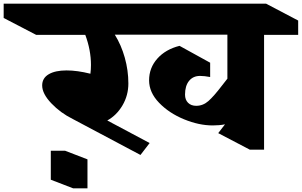

<svg xmlns="http://www.w3.org/2000/svg" viewBox="-165 -806 1646 1047"><path d="M1461 -616H1275V10H1197L1025 -80L1062 -128Q1032 -122 995 -122Q920 -122 838.5 -155.5Q757 -189 702.5 -245.5Q648 -302 648 -368Q648 -436 693 -486.5Q738 -537 814 -556L981 -464V-386Q950 -392 926 -392Q888 -392 866 -365Q844 -338 844 -290Q844 -262 860.5 -245.5Q877 -229 905 -229Q942 -229 971.5 -255Q1001 -281 1046 -340L1075 -377V-617H461Q496 -561 515.5 -491.5Q535 -422 535 -351Q535 -286 503 -231.5Q471 -177 420 -149L651 -26L601 39L232 -157Q165 -190 115 -242.5Q65 -295 65 -340Q65 -380 100.5 -401Q136 -422 198 -422Q256 -422 328 -404Q331 -427 331 -452Q331 -533 300 -616H32L-145 -708V-786H1286L1461 -694ZM312 221H234L112 174V16H190L312 63Z"/></svg>

Font: Inknut Antiqua Black
Style: Regular
Weight: 900
Designer: Claus Eggers Sørensen
Foundry: Claus Eggers Sørensen
Version: Version 1.003; ttfautohint (v1.8.2) -l 8 -r 50 -G 200 -x 14 